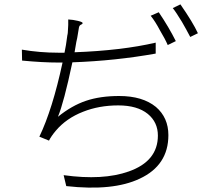

<svg xmlns="http://www.w3.org/2000/svg" viewBox="-20 -836 925 878"><path d="M283 15 271 -35Q451 -10 569 -52Q702 -99 702 -216Q702 -277 656 -315Q608 -354 521 -354Q433 -354 360 -325Q283 -295 235 -238Q214 -213 204 -193L160 -211Q220 -336 266 -550H247Q175 -550 81 -559L80 -609Q162 -595 246 -595H275Q282 -627 288 -675Q289 -678 289 -679Q289 -681 290 -686Q293 -727 292 -747Q314 -746 336.5 -740.5Q359 -735 358 -730Q357 -726 352 -724Q343 -721 341 -710Q338 -692 335 -674Q334 -665 329 -644Q324 -614 321 -597Q537 -605 692 -641V-591Q508 -558 311 -551Q272 -367 245 -302Q308 -353 373 -375Q438 -397 525 -397Q632 -397 693 -347Q750 -298 750 -218Q750 -80 619 -19Q497 39 283 15ZM747 -630Q735 -658 711 -698Q690 -738 669 -764L706 -780Q752 -712 784 -648ZM850 -667Q830 -705 812 -736Q784 -782 770 -799L805 -816Q862 -734 885 -684Z"/></svg>

Font: GenSekiGothic TW L
Style: Regular
Weight: 300
Version: Version 1.501;PS 1;hotconv 16.6.51;makeotf.lib2.5.65220